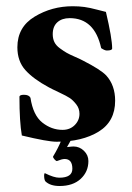

<svg xmlns="http://www.w3.org/2000/svg" viewBox="-20 -458 435 631"><path d="M200.2 25.4Q215.8 23.4 221.7 23.4Q241.2 23.4 255.9 37.6Q270.5 51.8 270.5 71.3Q270.5 106.4 245.1 129.9Q219.7 153.3 175.8 153.3Q144.5 153.3 128.9 137.7Q125 131.8 125 118.2Q125 111.3 127.9 111.3Q157.2 126 174.8 126Q217.8 126 217.8 96.7Q217.8 64.5 192.4 64.5Q183.6 64.5 167 71.3Q164.1 71.3 159.2 65.9Q154.3 60.5 154.3 56.6Q171.9 27.3 181.6 2.9H212.9Q205.1 16.6 200.2 25.4ZM218.8 -437.5Q239.3 -437.5 257.3 -435.1Q275.4 -432.6 298.8 -426.3Q322.3 -419.9 328.1 -418.9Q348.6 -332 348.6 -298.8Q348.6 -292 331.1 -292Q324.2 -292 312.5 -299.8Q291 -398.4 209 -398.4Q183.6 -398.4 168.5 -384.8Q153.3 -371.1 153.3 -345.7Q153.3 -331.1 158.7 -319.8Q164.1 -308.6 176.8 -299.3Q189.5 -290 198.7 -284.7Q208 -279.3 227.1 -271Q246.1 -262.7 252.9 -258.8Q310.5 -229.5 329.1 -210Q358.4 -177.7 358.4 -127Q358.4 -58.6 304.2 -25.4Q250 7.8 166 7.8Q136.7 7.8 51.8 -12.7Q43.9 -57.6 43.9 -139.6Q43.9 -146.5 58.6 -146.5Q75.2 -146.5 80.1 -136.7Q88.9 -79.1 119.1 -55.2Q149.4 -31.2 185.5 -31.2Q210 -31.2 225.6 -46.9Q241.2 -62.5 241.2 -84Q241.2 -101.6 230.5 -115.2Q219.7 -128.9 209.5 -135.7Q199.2 -142.6 174.3 -154.3Q149.4 -166 140.6 -170.9Q89.8 -198.2 63.5 -227.5Q37.1 -256.8 37.1 -302.7Q37.1 -369.1 93.8 -403.3Q150.4 -437.5 218.8 -437.5Z"/></svg>

Font: Crimson
Style: Bold
Weight: 700
Version: Version 0.8 ; ttfautohint (v1.00) -l 8 -r 50 -G 200 -x 14 -D